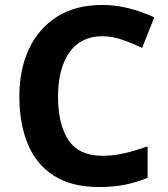

<svg xmlns="http://www.w3.org/2000/svg" viewBox="-20 -744 677 774"><path d="M393 -598Q306 -598 260 -533Q214 -468 214 -355Q214 -241 256.5 -178.5Q299 -116 393 -116Q437 -116 480.5 -126Q524 -136 575 -154V-27Q528 -8 482 1Q436 10 379 10Q269 10 197.5 -35.5Q126 -81 92 -163.5Q58 -246 58 -356Q58 -464 97 -547Q136 -630 210.5 -677Q285 -724 393 -724Q446 -724 499.5 -710.5Q553 -697 602 -674L553 -551Q513 -570 472.5 -584Q432 -598 393 -598Z"/></svg>

Font: Noto Sans Tangsa
Style: Bold
Weight: 700
Version: Version 1.504